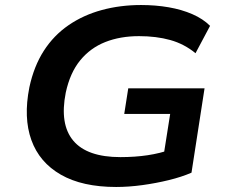

<svg xmlns="http://www.w3.org/2000/svg" viewBox="-20 -735 913 765"><path d="M443 10Q308 10 222.5 -39Q137 -88 105 -177Q73 -266 97 -387Q115 -471 154.5 -532.5Q194 -594 253 -634.5Q312 -675 385.5 -695Q459 -715 542 -715Q600 -715 652 -706Q704 -697 746.5 -678.5Q789 -660 817 -632L759 -523Q714 -560 658.5 -575.5Q603 -591 534 -591Q459 -591 399.5 -567.5Q340 -544 299.5 -494.5Q259 -445 242 -366Q217 -240 272 -174.5Q327 -109 460 -109Q518 -109 568 -116.5Q618 -124 663 -140L628 -91L658 -281H475L491 -383H795L743 -47Q704 -30 653 -17.5Q602 -5 547.5 2.5Q493 10 443 10Z"/></svg>

Font: Nunito Sans 7pt SemiExpanded
Style: Bold Italic
Weight: 700
Width: 6
Italic angle: -9°
Designer: Vernon Adams
Foundry: Vernon Adams
Version: Version 3.101;gftools[0.9.27]